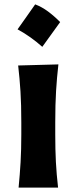

<svg xmlns="http://www.w3.org/2000/svg" viewBox="-20 -847 345 867"><path d="M138.8 -827.3Q168.8 -816 197 -795.1Q225.2 -774.1 251.6 -747.3Q211.3 -690.9 171 -635.5Q146.3 -657.6 118.6 -677.4Q91 -697.3 59.3 -714.5Q79.7 -743.5 99.6 -771.4Q119.4 -799.4 138.8 -827.3ZM64 0Q69.8 -59.6 73 -115.2Q76.2 -170.9 76.2 -239.7V-294.4Q76.2 -375.5 72.5 -433.8Q68.8 -492.2 62 -551.3L243.7 -556.2Q236.8 -495.6 233.2 -436.3Q229.5 -377 229.5 -294.4V-239.7Q229.5 -170.9 232.4 -115.2Q235.4 -59.6 242.2 0Z"/></svg>

Font: Pinar DS1 Bold
Style: Regular
Weight: 700
Designer: Amin Abedi
Version: Version 3.000